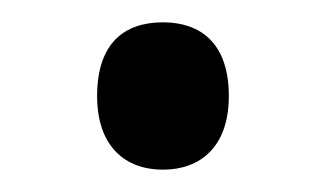

<svg xmlns="http://www.w3.org/2000/svg" viewBox="-20 -140 293 172"><path d="M67 -54C67 -9 92 12 126 12C159 12 185 -8 185 -54C185 -102 159 -120 126 -120C91 -120 67 -101 67 -54Z"/></svg>

Font: Noto Sans Georgian SemiCondensed
Style: Regular
Weight: 400
Width: 4
Designer: Monotype Design Team, Akaki Razmadze
Foundry: Google LLC
Version: Version 2.005